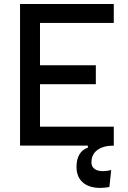

<svg xmlns="http://www.w3.org/2000/svg" viewBox="-20 -713 626 940"><path d="M471.7 207Q415.5 207 385 179.9Q354.5 152.8 354.5 103.5Q354.5 67.4 368.9 43Q383.3 18.6 410.2 9.8V-14.6L527.3 -15.6L537.1 0Q485.4 0 456.5 21.5Q427.7 43 427.7 82Q427.7 102.5 442.6 113.8Q457.5 125 484.4 125Q501.5 125 524.4 119.6L515.6 202.6Q504.4 204.6 492.9 205.8Q481.4 207 471.7 207ZM78.1 0V-693.4H175.8V0ZM78.1 0V-92.8H537.1V0ZM78.1 -300.8V-393.6H449.2V-300.8ZM78.1 -600.6V-693.4H537.1V-600.6Z"/></svg>

Font: Cascadia Mono PL
Style: Regular
Weight: 400
Monospace: yes
Designer: Aaron Bell
Foundry: Saja Typeworks
Version: Version 2102.003